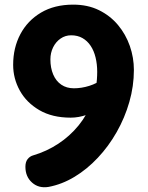

<svg xmlns="http://www.w3.org/2000/svg" viewBox="-20 -792 637 829"><path d="M472 -505.8 479.1 -377Q453.1 -351 421.6 -330Q390.1 -309 355.1 -296.5Q320.1 -284 285.1 -284Q205.4 -284 149.8 -316.5Q94.2 -349 65.5 -401Q36.8 -453 36.8 -512Q36.8 -585.7 67.9 -644.4Q99 -703.1 157.1 -737.6Q215.2 -772 296.1 -772Q358.7 -772 407.2 -748.2Q455.8 -724.3 489.4 -684.1Q523 -643.9 540.6 -593.5Q558.1 -543.1 558.1 -490Q558.1 -420 538.4 -351.6Q518.8 -283.1 483.8 -221.7Q448.9 -160.2 402.3 -110.7Q355.8 -61.1 301.7 -28.5Q247.7 4.1 189.7 15Q147.3 22 118.5 -3.6Q89.7 -29.1 89.7 -72.1Q89.7 -93.1 99.5 -105.3Q109.3 -117.4 123.3 -121.2Q181.3 -138.3 231.4 -171.2Q281.6 -204.1 319.5 -250.6Q357.4 -297.1 378.6 -355.6Q399.7 -414 399.7 -482Q399.7 -515 392.6 -544Q385.6 -573 371.3 -594.3Q357.1 -615.6 336.1 -627.6Q315.1 -639.6 287.2 -639.6Q261.9 -639.6 241.5 -625.5Q221.1 -611.4 209.3 -587.6Q197.6 -563.8 197.6 -535.4Q197.6 -499.1 209.6 -470.6Q221.7 -442 244.6 -426.4Q267.4 -410.8 299 -410.8Q332 -410.8 365.5 -421.3Q399 -431.8 427.5 -453.3Q456 -474.8 472 -505.8Z"/></svg>

Font: Playpen Sans
Style: Regular
Weight: 400
Designer: Laura Meseguer, Veronika Burian, José Scaglione, Kostas Bartsokas, Vera Evstafieva, Tom Grace, Yorlmar Campos
Foundry: TypeTogether
Version: Version 2.000